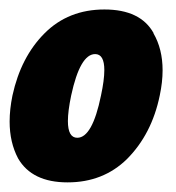

<svg xmlns="http://www.w3.org/2000/svg" viewBox="-20 -735 365 399"><path d="M317.9 -588.9Q317.9 -564.5 312 -536.6Q295.4 -456.1 243.7 -404.3Q194.3 -356 120.4 -356Q46.4 -356 17.6 -405.8Q0 -439 0 -482.4Q0 -507.8 5.9 -536.6Q23.4 -616.7 72.8 -666Q122.1 -715.3 197 -715.3Q272 -715.3 299.3 -666H298.8Q317.9 -633.3 317.9 -588.9ZM177.7 -622.6Q146.5 -622.6 127.9 -536.6Q121.1 -503.9 121.1 -483.4Q121.1 -448.7 140.6 -448.7Q171.9 -448.7 189.9 -536.6Q196.8 -568.8 196.8 -589.4Q196.8 -622.6 177.7 -622.6Z"/></svg>

Font: Open Sans Hebrew Condensed Extra Bold
Style: Italic
Weight: 800
Width: 3
Italic angle: -12°
Foundry: Ascender Corporation, Yanek Iontef
Version: Version 2.001;PS 002.001;hotconv 1.0.70;makeotf.lib2.5.58329